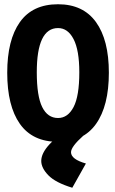

<svg xmlns="http://www.w3.org/2000/svg" viewBox="-20 -655 540 903"><path d="M253 12Q133 12 73.5 -72.5Q14 -157 14 -313Q14 -467 73.5 -551Q133 -635 253 -635Q371 -635 431.5 -551Q492 -467 492 -313Q492 -157 431.5 -72Q371 13 253 12ZM253 -100Q299 -100 326 -151.5Q353 -203 353 -315Q353 -419 326 -471Q299 -523 253 -523Q153 -523 153 -315Q153 -203 178.5 -151.5Q204 -100 253 -100ZM384 114 320 228Q241 204 207.5 169.5Q174 135 174 102Q174 66 212 24.5Q250 -17 323 -51L372 -17Q314 35 314 61Q314 94 384 114Z"/></svg>

Font: Inconsolata Black
Style: Regular
Weight: 900
Monospace: yes
Designer: Raph Levien, Cyreal, Brenton Simpson
Foundry: Raph Levien, Cyreal, Google
Version: Version 3.001; ttfautohint (v1.8.2.53-6de2)